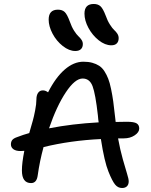

<svg xmlns="http://www.w3.org/2000/svg" viewBox="-20 -963 766 971"><path d="M543 -733.9Q511.2 -733.9 479.2 -759.3Q447.3 -784.7 427.2 -822Q407.2 -859.4 407.2 -894Q407.2 -942.9 454.1 -942.9Q475.6 -942.9 488.3 -931.2Q501 -919.4 514.2 -884.8Q523.4 -858.4 535.9 -838.9Q548.3 -819.3 557.6 -811Q566.9 -802.7 573.5 -792.5Q580.1 -782.2 580.1 -770Q580.1 -752.9 570.6 -743.4Q561 -733.9 543 -733.9ZM360.8 -705.1Q329.6 -705.1 297.6 -730.2Q265.6 -755.4 245.8 -792.7Q226.1 -830.1 226.1 -863.8Q226.1 -914.1 272.9 -914.1Q294.9 -914.1 307.4 -902.1Q319.8 -890.1 333 -854Q342.3 -827.1 354.7 -807.6Q367.2 -788.1 376.5 -779.8Q385.7 -771.5 392.3 -761.5Q398.9 -751.5 398.9 -740.2Q398.9 -723.6 389.2 -714.4Q379.4 -705.1 360.8 -705.1ZM84 -199.2Q60.1 -199.2 47.6 -208.5Q35.2 -217.8 35.2 -232.9Q35.2 -246.1 41.7 -254.6Q48.3 -263.2 64.9 -269Q99.1 -282.2 127.9 -290Q141.1 -335.9 146.2 -354Q151.4 -372.1 157.7 -404.5Q164.1 -437 164.1 -460Q164.1 -481 172.6 -493.4Q181.2 -505.9 196.8 -505.9Q210 -505.9 223.1 -496.1Q261.2 -571.3 307.1 -611.1Q353 -650.9 401.9 -650.9Q427.2 -650.9 446.8 -645.5Q466.3 -640.1 481.4 -630.4Q496.6 -620.6 508.1 -602.8Q519.5 -585 527.3 -564.9Q535.2 -544.9 541.7 -513.2Q548.3 -481.4 552.7 -450Q557.1 -418.5 562 -372.1Q562.5 -367.7 563.5 -359.1Q564.5 -350.6 564.9 -346.2Q583 -347.2 621.1 -347.2Q657.7 -347.2 670.9 -339.1Q684.1 -331.1 684.1 -313Q684.1 -293.9 661.1 -278.6Q638.2 -263.2 606 -263.2H577.1Q587.4 -206.5 601.1 -157.7Q614.7 -108.9 622.8 -83.5Q630.9 -58.1 630.9 -45.9Q630.9 -29.8 622.1 -21Q613.3 -12.2 597.2 -12.2Q576.2 -12.2 561.8 -30Q547.4 -47.9 528.8 -94.2Q507.8 -145.5 490.2 -259.8Q335.9 -252.4 200.2 -219.2Q180.7 -147.9 170.9 -77.1Q166 -37.1 137.2 -37.1Q90.8 -37.1 90.8 -101.1Q90.8 -139.2 103 -200.2Q97.2 -199.2 84 -199.2ZM397.9 -565.9Q359.4 -565.9 313 -496.3Q266.6 -426.8 228 -314Q345.2 -336.9 479 -344.2Q476.6 -358.4 475.1 -378.9Q462.9 -487.8 448.2 -526.9Q433.6 -565.9 397.9 -565.9Z"/></svg>

Font: Shantell Sans Irregular
Style: Regular
Weight: 400
Designer: Stephen Nixon, Anya Danilova, Shantell Martin
Foundry: Arrow Type
Version: Version 1.006;[9816181b4]